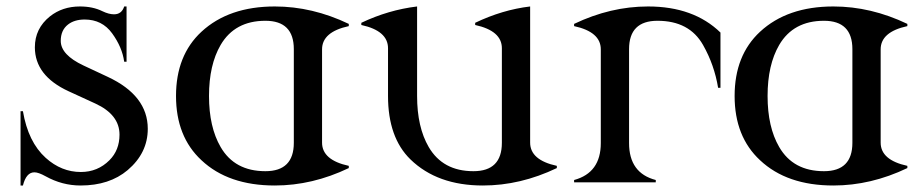

<svg xmlns="http://www.w3.org/2000/svg" viewBox="-20 -567 2866 597"><path d="M230.5 9.8Q173.3 9.8 121.6 -19Q99.6 -31.2 86.9 -31.2Q61.5 -31.2 51.3 9.8H43.9V-221.2H51.3Q67.4 -125.5 122.1 -76.2Q170.9 -32.2 231.4 -32.2Q283.7 -32.2 320.3 -68.8Q351.6 -100.1 351.6 -148.4Q351.6 -210.4 276.4 -245.1L193.4 -283.2Q88.4 -331.5 88.4 -419.9Q88.4 -478.5 135.3 -516.1Q174.3 -546.9 228.5 -546.9Q268.6 -546.9 298.3 -532.2Q318.4 -522.5 334.5 -522.5Q358.4 -522.5 366.2 -546.9H373.5V-375H366.2Q359.9 -420.4 328.6 -463.4Q297.4 -506.3 243.2 -506.3Q211.4 -506.3 191.4 -490.7Q168.9 -473.1 168.9 -439.9Q168.9 -396.5 239.7 -363.3L314.9 -328.1Q439.5 -270 439.5 -166.5Q439.5 -91.3 377 -38.1Q320.3 9.8 230.5 9.8Z M805.2 -34.7Q893.6 -34.7 893.6 -123V-414.1Q893.6 -502.4 805.2 -502.4Q710 -502.4 666 -427.2Q629.9 -365.2 629.9 -268.6Q629.9 -171.9 666 -109.9Q709.5 -34.7 805.2 -34.7ZM834.5 9.8Q689.9 9.8 606.4 -68.8Q527.3 -142.1 527.3 -268.6Q527.3 -395 606.4 -468.3Q691.4 -546.9 834.5 -546.9Q951.2 -546.9 1064.5 -492.7V-485.8Q981.4 -467.8 981.4 -413.6V-123.5Q981.4 -69.3 1064.5 -51.3V-44.4Q951.2 9.8 834.5 9.8Z M1481.4 9.8Q1339.8 9.8 1256.3 -71.3Q1186.5 -139.2 1186.5 -268.6V-417Q1186.5 -471.2 1103.5 -489.3V-496.1Q1187.5 -536.1 1276.9 -546.9V-268.6Q1276.9 -171.9 1313 -109.9Q1356.9 -34.7 1452.1 -34.7Q1540.5 -34.7 1540.5 -123V-417Q1540.5 -471.2 1457.5 -489.3V-496.1Q1542 -536.6 1628.4 -546.9V-123.5Q1628.4 -69.3 1711.4 -51.3V-44.4Q1598.1 9.8 1481.4 9.8Z M1765.1 0V-7.3Q1848.1 -29.8 1848.1 -122.1V-413.6Q1848.1 -467.8 1765.1 -485.8V-492.7Q1878.4 -546.9 1995.1 -546.9Q2136.7 -546.9 2220.2 -465.8V-293.9H2212.9Q2201.2 -365.2 2166 -427.2Q2123.5 -502.4 2024.4 -502.4Q1936 -502.4 1936 -414.1V-122.1Q1936 -28.8 2019 -7.3V0Z M2542 -34.7Q2630.4 -34.7 2630.4 -123V-414.1Q2630.4 -502.4 2542 -502.4Q2446.8 -502.4 2402.8 -427.2Q2366.7 -365.2 2366.7 -268.6Q2366.7 -171.9 2402.8 -109.9Q2446.3 -34.7 2542 -34.7ZM2571.3 9.8Q2426.8 9.8 2343.3 -68.8Q2264.2 -142.1 2264.2 -268.6Q2264.2 -395 2343.3 -468.3Q2428.2 -546.9 2571.3 -546.9Q2688 -546.9 2801.3 -492.7V-485.8Q2718.3 -467.8 2718.3 -413.6V-123.5Q2718.3 -69.3 2801.3 -51.3V-44.4Q2688 9.8 2571.3 9.8Z"/></svg>

Font: Modern Antiqua
Style: Book
Weight: 400
Designer: Wojciech Kalinowski "wmk69" (wmk69@o2.pl)
Foundry: Wojciech Kalinowski "wmk69" (wmk69@o2.pl)
Version: Version 3.1.0; 2021-05-28